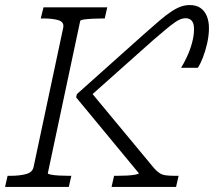

<svg xmlns="http://www.w3.org/2000/svg" viewBox="-39 -739 846 759"><path d="M-19 0 -9 -44H2Q39 -44 64.5 -51Q90 -58 94 -80L211 -630Q215 -652 192.5 -659Q170 -666 133 -666H122L133 -710H385L375 -666H366Q347 -666 327 -665Q307 -664 293 -662Q279 -660 278 -656L150 -54Q150 -51 163 -48.5Q176 -46 196 -45Q216 -44 234 -44H243L233 0ZM310 -352 308 -390 571 -73Q582 -61 592 -54.5Q602 -48 616.5 -46Q631 -44 651 -44H667L657 0H402L412 -44H424Q444 -44 463 -45Q482 -46 495.5 -48.5Q509 -51 510 -54L262 -354L265 -367L528 -602Q565 -635 591.5 -657.5Q618 -680 638.5 -693.5Q659 -707 676 -713Q693 -719 711 -719Q737 -719 753.5 -707.5Q770 -696 778.5 -675.5Q787 -655 787 -628Q787 -599 780 -568Q773 -537 763 -511.5Q753 -486 743 -471H677Q688 -489 700 -514.5Q712 -540 720 -569Q728 -598 728 -624Q728 -647 719 -657Q710 -667 695 -667Q685 -667 674.5 -663Q664 -659 650 -649Q636 -639 615.5 -622Q595 -605 565 -579Z"/></svg>

Font: Roboto Serif ExtraLight
Style: Italic
Weight: 250
Italic angle: -10°
Designer: Greg Gazdowicz
Foundry: Commercial Type
Version: Version 1.008